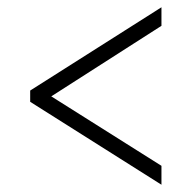

<svg xmlns="http://www.w3.org/2000/svg" viewBox="-20 -622 505 528"><path d="M424 -114 63 -342V-373L424 -602V-551L121 -357L424 -166Z"/></svg>

Font: Noto Serif Tamil Condensed Light
Style: Italic
Weight: 300
Width: 3
Italic angle: -12°
Designer: Indian Type Foundry, Tom Grace, and the Monotype Design Team
Foundry: Monotype Imaging Inc.
Version: Version 2.003; ttfautohint (v1.8.4.7-5d5b)